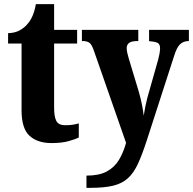

<svg xmlns="http://www.w3.org/2000/svg" viewBox="-20 -680 931 926"><path d="M228 10Q161 10 122.5 -25Q84 -60 84 -148V-470H19V-520Q54 -521 77.5 -535Q101 -549 113 -565Q126 -579 136.5 -602.5Q147 -626 153 -660H241V-536H352V-470H241V-161Q241 -116 252 -96Q263 -76 295 -76Q331 -76 360 -85V-17Q345 -9 311.5 0.5Q278 10 228 10Z M397 167Q458 167 495 147Q532 127 553.5 91.5Q575 56 588 9L433 -435Q423 -465 411.5 -473.5Q400 -482 380 -482H375V-536H647V-482H643Q614 -482 602.5 -473Q591 -464 591 -448Q591 -437 594 -424.5Q597 -412 601 -398L649 -239Q659 -204 665 -173.5Q671 -143 673 -122Q677 -146 681 -166.5Q685 -187 690 -206L743 -393Q746 -403 749 -419.5Q752 -436 752 -447Q752 -467 740.5 -473Q729 -479 703 -481L699 -482V-536H891V-482H887Q863 -481 847.5 -465.5Q832 -450 820 -411L688 -3Q666 65 645.5 109.5Q625 154 597 179.5Q569 205 526 215.5Q483 226 415 226H397Z"/></svg>

Font: Noto Serif Hebrew Condensed ExtraBold
Style: Regular
Weight: 800
Width: 3
Designer: Monotype Design Team
Foundry: Monotype Imaging Inc.
Version: Version 2.004; ttfautohint (v1.8.4.7-5d5b)